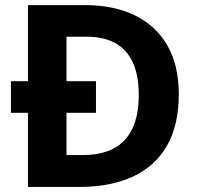

<svg xmlns="http://www.w3.org/2000/svg" viewBox="-20 -734 780 754"><path d="M314 -713.9Q426.3 -713.9 508.8 -674.1Q591.3 -634.3 636.7 -556.4Q682.1 -478.5 682.1 -363.8Q682.1 -243.2 636 -162.4Q589.8 -81.5 502.4 -40.8Q415 0 292 0H89.8V-291H22.9V-415H89.8V-713.9ZM320.8 -589.8H241.2V-415H356.9V-291H241.2V-125H305.2Q414.6 -125 469.7 -184.1Q524.9 -243.2 524.9 -359.9Q524.9 -439 501 -490Q477.1 -541 431.6 -565.4Q386.2 -589.8 320.8 -589.8Z"/></svg>

Font: Wonky
Style: Regular
Weight: 400
Designer: Monotype Design Team
Foundry: Monotype Imaging Inc.
Version: Version 3.000